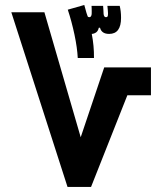

<svg xmlns="http://www.w3.org/2000/svg" viewBox="-20 -742 626 762"><path d="M248 0 24.9 -693.4H156.2L300.3 -197.3L393.6 -474.6H579.1V-363.8H485.4L341.3 0ZM288.6 -511.7Q286.6 -552.2 275.6 -604.5Q264.6 -656.7 249 -703.6L314.5 -722.2L323.2 -690.9Q326.2 -680.7 327.9 -677.2Q329.6 -673.8 334.5 -673.8Q342.3 -673.8 343.8 -686Q344.2 -691.4 344 -696.3Q343.8 -701.2 343.8 -708.5Q343.3 -714.8 343.3 -718.8H389.2Q390.1 -710 390.4 -701.9Q390.6 -693.8 391.1 -686.5Q392.6 -673.8 400.4 -673.8Q404.8 -673.8 406.7 -676.3Q408.7 -678.7 408.7 -688.5Q408.7 -693.8 408 -700Q407.2 -706.1 406.2 -718.8H455.1Q457.5 -709 459 -697Q460.4 -685.1 460.4 -670.9Q460.4 -607.4 413.1 -607.4Q383.3 -607.4 377 -631.8H372.1Q369.1 -618.7 361.3 -613.3Q353.5 -607.9 344.2 -607.4Q353.5 -560.5 353 -511.7Z"/></svg>

Font: Cascadia Code NF
Style: Bold
Weight: 700
Monospace: yes
Designer: Aaron Bell
Foundry: Saja Typeworks
Version: Version 2404.023; ttfautohint (v1.8.4)